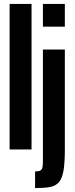

<svg xmlns="http://www.w3.org/2000/svg" viewBox="-20 -763 381 980"><path d="M29 0V-743H141V0ZM199 -627V-743H311V-627ZM159 197V112Q179 112 187 106.5Q195 101 197 89.5Q199 78 199 61V-510H311V-3Q311 66 304.5 106Q298 146 281.5 166Q265 186 235.5 191.5Q206 197 159 197Z"/></svg>

Font: Saira UltraCondensed ExtraBold
Style: Regular
Weight: 800
Width: 1
Designer: Hector Gatti with collaboration of the Omnibus-Type team
Foundry: Omnibus-Type
Version: Version 1.101